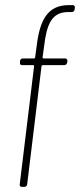

<svg xmlns="http://www.w3.org/2000/svg" viewBox="-20 -729 312 749"><path d="M246 -682H260C266 -682 270 -686 271 -692L272 -699C273 -705 269 -709 264 -709H248C166 -709 135 -651 123 -549L117 -505C117 -503 115 -501 113 -501H69C63 -501 59 -497 58 -491V-485C57 -479 60 -475 66 -475H110C112 -475 113 -473 113 -471L57 -10C56 -4 59 0 65 0H75C81 0 85 -4 86 -10L142 -471C142 -473 145 -475 147 -475H231C237 -475 241 -479 242 -485L243 -491C243 -497 240 -501 234 -501H150C148 -501 146 -503 146 -505L152 -548C162 -633 181 -682 246 -682Z"/></svg>

Font: Barlow Condensed Thin
Style: Italic
Weight: 250
Width: 3
Italic angle: -7°
Designer: Jeremy Tribby
Foundry: Tribby Type
Version: Version 1.422;hotconv 1.0.109;makeotfexe 2.5.65596